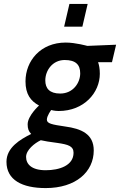

<svg xmlns="http://www.w3.org/2000/svg" viewBox="-20 -728 612 979"><path d="M400 -592 427 -708H334L307 -592ZM287 -251C233 -251 211 -277 211 -318C211 -369 248 -422 310 -422C366 -422 389 -398 389 -354C389 -306 353 -251 287 -251ZM274 1C328 9 355 17 355 51C355 116 283 140 213 140C141 140 113 109 113 72C113 37 156 2 188 -13C204 -9 235 -4 274 1ZM213 231C367 231 458 148 458 39C458 -45 394 -72 312 -83C244 -93 219 -98 219 -118C219 -138 241 -167 241 -167C241 -167 259 -162 279 -162C409 -162 489 -256 489 -352C489 -378 485 -398 480 -411H551L572 -500L425 -494C425 -494 365 -511 315 -511C187 -511 110 -418 110 -313C110 -248 136 -213 179 -190C179 -190 121 -138 121 -94C121 -72 126 -58 139 -45C83 -17 13 24 13 97C13 190 93 231 213 231Z"/></svg>

Font: RazerF5 SemiBold
Style: Italic
Weight: 600
Foundry: Razer Inc.
Version: Version 2